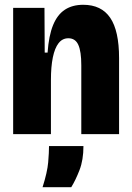

<svg xmlns="http://www.w3.org/2000/svg" viewBox="-20 -561 550 803"><path d="M35 0V-315V-528H166L167 -341H179Q184 -412 202 -456Q220 -500 251.5 -520.5Q283 -541 328 -541Q404 -541 441 -486.5Q478 -432 478 -318V0H320V-288Q320 -346 307.5 -373.5Q295 -401 266 -401Q241 -401 225 -380.5Q209 -360 201 -321Q193 -282 193 -226V0ZM158 222Q178 159 181.5 118Q185 77 185 50H329Q329 108 312.5 150.5Q296 193 278 222Z"/></svg>

Font: Bricolage Grotesque 72pt SemiCondensed ExtraBold
Style: Regular
Weight: 800
Width: 4
Designer: Mathieu Triay
Foundry: Atelier Triay
Version: Version 1.001;gftools[0.9.33.dev8+g029e19f]